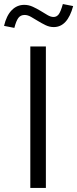

<svg xmlns="http://www.w3.org/2000/svg" viewBox="-63 -930 382 950"><path d="M0 0ZM87 0V-700H164V0ZM8 -792Q-5 -794 -17.5 -797Q-30 -800 -43 -802Q-31 -853 -5 -879.5Q21 -906 57 -906Q79 -906 99.5 -896.5Q120 -887 138 -876Q156 -865 172 -855.5Q188 -846 202 -846Q217 -846 227 -858.5Q237 -871 248 -910Q261 -908 273.5 -905Q286 -902 299 -900Q271 -796 203 -796Q182 -796 162.5 -805.5Q143 -815 125 -826Q107 -837 90.5 -846.5Q74 -856 59 -856Q39 -856 28 -841.5Q17 -827 8 -792Z"/></svg>

Font: Rosa Sans Light
Style: Regular
Weight: 300
Designer: Pentagram / MCKL
Foundry: Pentagram / MCKL
Version: Version 1.005;September 16, 2019;FontCreator 11.5.0.2425 64-